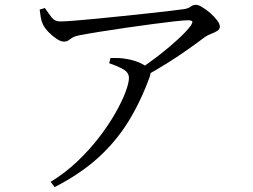

<svg xmlns="http://www.w3.org/2000/svg" viewBox="-20 -727 1040 788"><path d="M142.8 -687.7 164.3 -694Q179.6 -671.6 192.2 -655.3Q204.9 -639 226.7 -639Q242.6 -639 282.1 -641.9Q321.6 -644.8 374.6 -650.1Q427.5 -655.4 484.4 -661.2Q541.3 -667 593.7 -672.8Q646.1 -678.6 684.4 -683.1Q722.6 -687.6 736.9 -689.8Q752.5 -692.4 762.3 -699.8Q772.1 -707.3 784.4 -707.3Q794.3 -707.3 810.4 -697.4Q826.6 -687.5 843.2 -673.1Q859.8 -658.6 871.1 -643.6Q882.4 -628.5 882.4 -618.2Q882.4 -606.9 871.3 -600.1Q860.2 -593.2 845.7 -587.8Q831.1 -582.4 819.7 -574.1Q796.4 -556.3 755.3 -527.1Q714.3 -497.8 664.5 -466.6Q614.7 -435.5 563.7 -408.1L544 -437Q587.3 -465.2 631.1 -499.1Q675 -533 710.4 -565.8Q745.8 -598.5 762.3 -620.9Q771.9 -635.4 768.9 -639.6Q765.9 -643.8 750.3 -643.8Q736.1 -643.8 697 -639.5Q657.9 -635.2 605.4 -628.1Q553 -621.1 496.6 -613Q440.2 -604.8 389.6 -596.7Q339 -588.6 305.5 -582.2Q286.5 -578.5 277 -572.4Q267.6 -566.2 260.8 -561.3Q254 -556.3 241.7 -556.3Q229.4 -556.3 212.2 -567.7Q195 -579.1 179.3 -595.3Q163.5 -611.5 156.3 -626.6Q149.7 -640.2 147.4 -655.6Q145.1 -671 142.8 -687.7ZM428.3 -467.4 433.2 -488.8Q454.5 -489.3 469.1 -488.6Q483.6 -487.8 496.7 -485.5Q526.9 -480.7 550.4 -470.7Q573.9 -460.8 585.3 -449.2Q594.2 -441 596.8 -433.4Q599.4 -425.9 594.2 -410.9Q557 -309.1 506.1 -227Q455.2 -145 382.4 -79.2Q309.7 -13.3 204.4 40.8L187.7 19.5Q247.1 -16.7 297.1 -64.3Q347.1 -111.9 386.4 -163Q425.7 -214.1 453.1 -262.2Q480.5 -310.4 494.9 -348.5Q509.2 -386.6 509.2 -406.6Q509.2 -429.8 485 -443.2Q460.9 -456.5 428.3 -467.4Z"/></svg>

Font: Source Han Serif JP VF
Style: Regular
Weight: 250
Designer: Ryoko NISHIZUKA 西塚涼子 (kana & ideographs); Frank Grießhammer (Latin, Greek & Cyrillic); Wenlong ZHANG 张文龙 (bopomofo); San
Foundry: Adobe
Version: Version 2.001;hotconv 1.1.0;makeotfexe 2.6.0